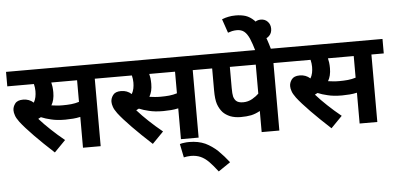

<svg xmlns="http://www.w3.org/2000/svg" viewBox="-67 -1040 2992 1452"><g transform="rotate(-5 1429.0 -314.0)"><path d="M664.1 -512.2V0H529.8V-233.9Q501 -227.5 474.6 -225.6Q441.9 -223.1 416 -223.1Q351.1 -223.1 307.6 -234.4Q266.1 -243.7 232.9 -257.8Q229.5 -256.3 222.7 -252.7Q215.8 -249 211.9 -247.1Q252 -202.1 297.9 -159.2Q344.7 -114.7 399.9 -69.8L314.9 17.1Q230.5 -60.5 167.5 -125Q101.1 -192.9 66.9 -237.8Q43.9 -269 38.1 -289.1Q30.8 -309.6 30.8 -327.1Q30.8 -353.5 48.3 -377.4Q65.9 -401.9 109.9 -401.9Q156.2 -401.9 189 -372.1Q200.2 -391.6 204.6 -413.1Q209 -435.1 209 -458Q209 -483.9 202.1 -512.2H0V-622.1H757.8V-512.2ZM403.8 -333Q439.5 -333 469.7 -335.9Q500 -338.9 529.8 -348.1V-512.2H334Q338.4 -495.1 340.3 -479.5Q342.8 -459 342.8 -437Q342.8 -407.7 336.9 -382.8Q331.1 -359.4 319.8 -339.8Q333 -337.9 360.4 -335Q378.4 -333 403.8 -333Z M1407.7 -512.2V0H1273.4V-233.9Q1244.6 -227.5 1218.3 -225.6Q1185.5 -223.1 1159.7 -223.1Q1094.7 -223.1 1051.3 -234.4Q1009.8 -243.7 976.6 -257.8Q973.1 -256.3 966.3 -252.7Q959.5 -249 955.6 -247.1Q995.6 -202.1 1041.5 -159.2Q1088.4 -114.7 1143.6 -69.8L1058.6 17.1Q974.1 -60.5 911.1 -125Q844.7 -192.9 810.5 -237.8Q787.6 -269 781.7 -289.1Q774.4 -309.6 774.4 -327.1Q774.4 -353.5 792 -377.4Q809.6 -401.9 853.5 -401.9Q899.9 -401.9 932.6 -372.1Q943.8 -391.6 948.2 -413.1Q952.6 -435.1 952.6 -458Q952.6 -483.9 945.8 -512.2H743.7V-622.1H1501.5V-512.2ZM1147.5 -333Q1183.1 -333 1213.4 -335.9Q1243.7 -338.9 1273.4 -348.1V-512.2H1077.6Q1082 -495.1 1084 -479.5Q1086.4 -459 1086.4 -437Q1086.4 -407.7 1080.6 -382.8Q1074.7 -359.4 1063.5 -339.8Q1076.7 -337.9 1104 -335Q1122.1 -333 1147.5 -333Z M1262.2 36.1Q1279.3 30.8 1297.4 29.3Q1313.5 26.9 1333.5 26.9Q1401.9 26.9 1455.1 50.8Q1505.9 75.7 1547.9 115.2Q1591.8 158.7 1628.4 206.1L1537.1 268.1Q1501 220.7 1471.2 190.4Q1440.9 160.6 1410.2 147Q1377.4 132.8 1336.4 132.8Q1324.2 132.8 1307.6 134.8Q1302.7 135.7 1294.4 137.2Q1286.1 138.7 1283.2 139.2Z M2020.5 -512.2V0H1886.2V-160.2Q1851.6 -141.1 1818.4 -133.8Q1783.2 -127 1739.3 -127Q1694.8 -127 1659.2 -140.6Q1625 -155.3 1604.5 -176.8Q1580.1 -204.1 1567.4 -241.2Q1555.2 -277.3 1555.2 -345.2V-512.2H1487.3V-622.1H2114.3V-512.2ZM1886.2 -512.2H1689.5V-353Q1689.5 -306.6 1694.3 -287.6Q1699.7 -267.6 1712.4 -253.9Q1729.5 -236.8 1767.1 -236.8Q1804.2 -236.8 1836.9 -255.4Q1868.2 -273.9 1886.2 -292Z M1893.1 -615.2Q1877.4 -670.4 1859.9 -711.9Q1842.8 -749.5 1821.8 -766.6Q1800.3 -784.2 1766.1 -784.2Q1748 -784.2 1729.5 -780.3Q1710.4 -775.4 1698.2 -771L1662.1 -876Q1689.5 -886.7 1711.4 -890.6Q1735.4 -896 1767.1 -896Q1807.1 -896 1841.3 -885.7Q1875 -874.5 1904.8 -845.7Q1933.6 -817.4 1960.4 -761.7Q1986.8 -707 2012.2 -615.2Z M1878.9 -772.9Q1878.9 -805.2 1900.4 -826.7Q1921.9 -848.1 1953.1 -848.1Q1985.4 -848.1 2005.4 -826.7Q2025.9 -805.7 2025.9 -772.9Q2025.9 -740.2 2005.4 -719.7Q1985.4 -698.2 1953.1 -698.2Q1921.9 -698.2 1900.9 -719.7Q1878.9 -740.2 1878.9 -772.9Z M2764.2 -512.2V0H2629.9V-233.9Q2601.1 -227.5 2574.7 -225.6Q2542 -223.1 2516.1 -223.1Q2451.2 -223.1 2407.7 -234.4Q2366.2 -243.7 2333 -257.8Q2329.6 -256.3 2322.8 -252.7Q2315.9 -249 2312 -247.1Q2352.1 -202.1 2397.9 -159.2Q2444.8 -114.7 2500 -69.8L2415 17.1Q2330.6 -60.5 2267.6 -125Q2201.2 -192.9 2167 -237.8Q2144 -269 2138.2 -289.1Q2130.9 -309.6 2130.9 -327.1Q2130.9 -353.5 2148.4 -377.4Q2166 -401.9 2210 -401.9Q2256.3 -401.9 2289.1 -372.1Q2300.3 -391.6 2304.7 -413.1Q2309.1 -435.1 2309.1 -458Q2309.1 -483.9 2302.2 -512.2H2100.1V-622.1H2857.9V-512.2ZM2503.9 -333Q2539.6 -333 2569.8 -335.9Q2600.1 -338.9 2629.9 -348.1V-512.2H2434.1Q2438.5 -495.1 2440.4 -479.5Q2442.9 -459 2442.9 -437Q2442.9 -407.7 2437 -382.8Q2431.2 -359.4 2419.9 -339.8Q2433.1 -337.9 2460.4 -335Q2478.5 -333 2503.9 -333Z"/></g></svg>

Font: Droid Sans Thai
Style: Bold
Weight: 700
Designer: Steve Matteson
Foundry: Ascender Corporation
Version: Version 1.00